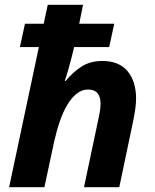

<svg xmlns="http://www.w3.org/2000/svg" viewBox="-20 -780 644 800"><path d="M142 -584H63L84 -681H162L179 -760H326L310 -681H456L435 -584H289Q278 -538 267.5 -500.5Q257 -463 250 -443H254Q284 -480 320.5 -503Q357 -526 406 -526Q476 -526 511.5 -483.5Q547 -441 547 -369Q547 -336 536 -281L477 0H330L391 -289Q399 -326 399 -347Q399 -407 347 -407Q322 -407 300.5 -390.5Q279 -374 261.5 -345Q244 -316 230.5 -278Q217 -240 207 -196L165 0H18Z"/></svg>

Font: BC Sans
Style: Bold Italic
Weight: 700
Italic angle: -12°
Designer: Monotype Design Team
Province of B.C.
Foundry: Monotype Imaging Inc.
Version: Version 2.000;GOOG;noto-source:20170915:90ef993387c0